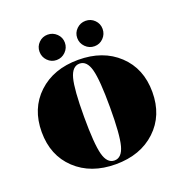

<svg xmlns="http://www.w3.org/2000/svg" viewBox="-120 -746 817 861"><g transform="rotate(-20 289.0 -315.5)"><path d="M480 -58.5Q407 10 289 10Q171 10 98 -58.5Q25 -127 25 -239Q25 -351 98 -419.5Q171 -488 289 -488Q407 -488 480 -419.5Q553 -351 553 -239Q553 -127 480 -58.5ZM337.5 -58.5Q351 -109 351 -239Q351 -369 337.5 -419.5Q324 -470 289 -470Q254 -470 240.5 -419.5Q227 -369 227 -239Q227 -109 240.5 -58.5Q254 -8 289 -8Q324 -8 337.5 -58.5ZM337 -538Q319 -556 319 -581Q319 -606 337 -623.5Q355 -641 380 -641Q405 -641 422.5 -623.5Q440 -606 440 -581Q440 -556 422.5 -538Q405 -520 380 -520Q355 -520 337 -538ZM156.5 -538Q139 -556 139 -581Q139 -606 156.5 -623.5Q174 -641 199 -641Q224 -641 242 -623.5Q260 -606 260 -581Q260 -556 242 -538Q224 -520 199 -520Q174 -520 156.5 -538Z"/></g></svg>

Font: Elsie Swash Caps Black
Style: Regular
Weight: 900
Designer: Alejandro Inler
Foundry: Alejandro Inler
Version: 1.003